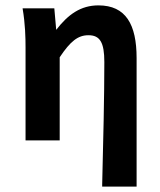

<svg xmlns="http://www.w3.org/2000/svg" viewBox="-20 -522 596 714"><path d="M64 -491C74 -432 75 -382 75 -345V0H202V-309C242 -369 270 -391 309 -391C352 -391 368 -364 368 -291C368 -169 364 12 360 164V172H488V-306C488 -431 448 -502 346 -502C280 -502 233 -468 189 -411L182 -491Z"/></svg>

Font: Source Sans Pro SemBd
Style: Regular
Weight: 700
Designer: Paul D. Hunt
Foundry: Adobe Systems Incorporated
Version: Version 2.020;PS 2.0;hotconv 1.0.86;makeotf.lib2.5.63406